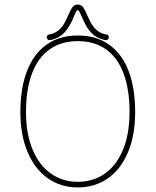

<svg xmlns="http://www.w3.org/2000/svg" viewBox="-20 -801 675 833"><path d="M542 -315.4Q542 -413.6 516.1 -482.4Q490.2 -551.3 439.9 -586.9Q389.6 -622.6 317.4 -622.6Q246.1 -622.6 195.6 -586.9Q145 -551.3 118.9 -482.4Q92.8 -413.6 92.8 -315.4Q92.8 -221.2 121.1 -152.8Q149.4 -84.5 200.4 -48.3Q251.5 -12.2 317.4 -12.2Q383.8 -12.2 434.6 -47.6Q485.4 -83 513.7 -151.4Q542 -219.7 542 -315.4ZM68.4 -315.4Q68.4 -419.9 97.7 -494.4Q127 -568.8 182.9 -607.9Q238.8 -647 317.4 -647Q396.5 -647 452.4 -607.9Q508.3 -568.8 537.4 -494.4Q566.4 -419.9 566.4 -315.4Q566.4 -213.4 534.9 -139.4Q503.4 -65.4 447 -26.6Q390.6 12.2 317.4 12.2Q244.1 12.2 187.7 -27.3Q131.3 -66.9 99.9 -140.9Q68.4 -214.8 68.4 -315.4ZM452.1 -639.2Q452.1 -633.8 447.8 -629.9Q443.4 -626 438 -627Q386.2 -635.3 356.4 -684.6Q346.2 -701.2 333.5 -731.4Q327.1 -745.6 324 -751.2Q320.8 -756.8 317.4 -756.8Q314 -756.8 310.8 -751.2Q307.6 -745.6 301.8 -732.4Q297.4 -721.2 291 -707.8Q284.7 -694.3 276.9 -682.6Q263.2 -660.6 244.1 -646.2Q225.1 -631.8 196.8 -627Q191.4 -626 187 -629.9Q182.6 -633.8 182.6 -639.2Q182.6 -643.6 185.5 -647.2Q188.5 -650.9 192.9 -651.4Q232.4 -657.7 256.3 -695.3Q265.1 -709 276.4 -735.8Q286.6 -759.8 294.7 -770.5Q302.7 -781.2 317.4 -781.2Q332 -781.2 340.1 -770.3Q348.1 -759.3 358.9 -734.4Q368.7 -711.4 377 -697.3Q388.7 -678.7 404.1 -666.7Q419.4 -654.8 441.9 -651.4Q446.8 -650.9 449.5 -647.2Q452.1 -643.6 452.1 -639.2Z"/></svg>

Font: Velvelyne Light
Style: Regular
Weight: 200
Designer: Manon Van der Borght et Mariel Nils
Foundry: Velvetyne
Version: Version 1.070